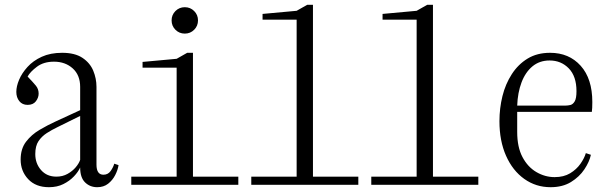

<svg xmlns="http://www.w3.org/2000/svg" viewBox="-20 -770 2540 800"><path d="M184 10Q129 10 97.5 -23.5Q66 -57 66 -105Q66 -150 88.5 -179.5Q111 -209 145 -229Q179 -249 212 -264L314 -311V-408Q314 -457 283 -485Q252 -513 205 -513Q162 -513 134 -492Q106 -471 95 -451Q118 -427 129.5 -413Q141 -399 141 -380Q141 -363 129.5 -348Q118 -333 95 -333Q73 -333 60.5 -348.5Q48 -364 48 -387Q48 -410 59.5 -437.5Q71 -465 94.5 -491Q118 -517 154 -533.5Q190 -550 239 -550Q292 -550 323.5 -529Q355 -508 368.5 -475.5Q382 -443 382 -408V-84Q382 -42 411 -42Q430 -42 441 -57.5Q452 -73 456 -88L474 -82Q471 -62 460 -40.5Q449 -19 430.5 -4.5Q412 10 385 10Q355 10 334.5 -10Q314 -30 314 -72Q306 -54 288 -35Q270 -16 244 -3Q218 10 184 10ZM127 -128Q127 -89 151 -61.5Q175 -34 215 -34Q241 -34 261.5 -45.5Q282 -57 295.5 -73Q309 -89 314 -104V-287L219 -240Q196 -229 175 -215.5Q154 -202 140.5 -182Q127 -162 127 -128Z M527 0V-34H716V-488H574V-512L716 -525L760 -550H784V-34H973V0ZM750 -630Q727 -630 711 -646Q695 -662 695 -685Q695 -708 711 -724Q727 -740 750 -740Q773 -740 789 -724Q805 -708 805 -685Q805 -662 789 -646Q773 -630 750 -630Z M1027 0V-34H1216V-688H1074V-712L1216 -725L1260 -750H1284V-34H1473V0Z M1527 0V-34H1716V-688H1574V-712L1716 -725L1760 -750H1784V-34H1973V0Z M2274 10Q2213 10 2164.5 -24.5Q2116 -59 2088.5 -121Q2061 -183 2061 -265Q2061 -319 2073.5 -369.5Q2086 -420 2112.5 -461Q2139 -502 2178.5 -526Q2218 -550 2272 -550Q2351 -550 2399.5 -496Q2448 -442 2448 -345Q2448 -332 2447.5 -321Q2447 -310 2446 -304H2135V-220Q2135 -157 2157 -115.5Q2179 -74 2215 -53Q2251 -32 2291 -32Q2329 -32 2355.5 -48Q2382 -64 2398.5 -87.5Q2415 -111 2421 -132L2442 -125Q2436 -96 2415 -64.5Q2394 -33 2359 -11.5Q2324 10 2274 10ZM2270 -518Q2228 -518 2198.5 -493.5Q2169 -469 2153 -426.5Q2137 -384 2135 -330H2335Q2346 -330 2356.5 -332.5Q2367 -335 2374.5 -347.5Q2382 -360 2382 -390Q2382 -452 2350 -485Q2318 -518 2270 -518Z"/></svg>

Font: Xanh Mono
Style: Regular
Weight: 400
Monospace: yes
Designer: Lam Bao, Duy Dao
Foundry: Yellow Type Foundry
Version: Version 3.101; ttfautohint (v1.8.3)